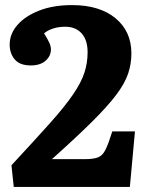

<svg xmlns="http://www.w3.org/2000/svg" viewBox="-20 -734 577 754"><path d="M34 0 25 -85Q116 -183 175 -249Q234 -315 266.5 -362.5Q299 -410 311.5 -448.5Q324 -487 324 -529Q324 -577 300.5 -603Q277 -629 236 -629Q210 -629 188.5 -622Q167 -615 153 -603Q167 -581 173.5 -566.5Q180 -552 180 -540Q180 -514 159 -495.5Q138 -477 101 -477Q58 -477 38 -500.5Q18 -524 18 -559Q18 -601 48.5 -636Q79 -671 134 -692.5Q189 -714 263 -714Q371 -714 433.5 -662.5Q496 -611 496 -524Q496 -483 483 -444.5Q470 -406 436 -361Q402 -316 341 -255.5Q280 -195 184 -109H312Q347 -109 365 -116Q383 -123 394.5 -146.5Q406 -170 421 -218H510L490 0Z"/></svg>

Font: Literata 12pt
Style: Bold
Weight: 700
Designer: Latin by Veronika Burian and Jose Scaglione. Greek by Irene Vlachou. Cyrillic by Vera Evstafieva.
Foundry: TypeTogether
Version: Version 3.002